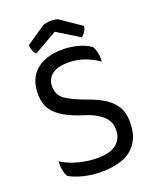

<svg xmlns="http://www.w3.org/2000/svg" viewBox="-166 -990 893 1108"><g transform="rotate(-20 280.5 -436.0)"><path d="M49.8 -119.1Q48.8 -110.4 48.8 -100.6Q48.8 -85 51.8 -68.4Q55.7 -41 68.4 -22.5Q103.5 -2 155.3 10.7Q207 23.4 265.6 23.4Q331.1 23.4 387.7 4.9Q443.4 -13.7 476.6 -58.6Q495.1 -83 504.9 -115.2Q514.6 -147.5 514.6 -190.4Q514.6 -255.9 486.3 -294.9Q458 -334 416 -357.4Q387.7 -374 357.4 -385.7Q327.1 -397.5 297.9 -408.2Q243.2 -428.7 202.1 -456.1Q162.1 -483.4 162.1 -538.1Q162.1 -582 195.3 -609.4Q229.5 -635.7 295.9 -635.7Q347.7 -635.7 394.5 -619.1Q441.4 -602.5 480.5 -574.2Q483.4 -597.7 478.5 -626Q472.7 -653.3 461.9 -670.9Q425.8 -695.3 382.8 -706.1Q339.8 -717.8 291 -717.8Q187.5 -717.8 128.9 -668Q70.3 -618.2 70.3 -526.4Q70.3 -461.9 98.6 -423.8Q127 -386.7 169.9 -363.3Q220.7 -335.9 279.3 -318.4Q337.9 -300.8 377 -270.5Q398.4 -254.9 411.1 -232.4Q423.8 -210 423.8 -177.7Q423.8 -124 386.7 -91.8Q349.6 -59.6 266.6 -59.6Q210.9 -59.6 151.4 -75.2Q92.8 -90.8 49.8 -119.1ZM284.2 -829.1Q318.4 -808.6 419.9 -746.1Q432.6 -753.9 442.4 -768.6Q452.1 -783.2 455.1 -802.7Q412.1 -832 327.1 -890.6Q321.3 -892.6 309.6 -894.5Q298.8 -896.5 284.2 -896.5Q267.6 -896.5 256.8 -893.6Q245.1 -891.6 237.3 -888.7Q197.3 -862.3 118.2 -807.6Q119.1 -788.1 125 -772.5Q130.9 -757.8 141.6 -747.1Q189.5 -774.4 284.2 -829.1Z"/></g></svg>

Font: cl
Style: Regular
Weight: 400
Designer: Mitja Miklavcic
Version: Version 1.0